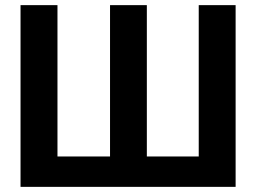

<svg xmlns="http://www.w3.org/2000/svg" viewBox="-20 -727 997 747"><path d="M203.6 -707V-118.2H408.1V-707H551.3V-118.2H753.2V-707H896.7V0H59.9V-707Z"/></svg>

Font: Pretendard GOV Variable
Style: Regular
Weight: 400
Designer: Base glyphs from Inter by Rasmus Andersson; Hangul glyphs from Noto Sans CJK(Source Han Sans) by Jang Soo-young and Kang
Foundry: Kil Hyung-jin
Version: Version 1.307;Glyphs 3.2 (3192)